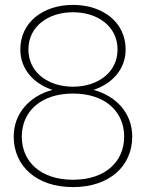

<svg xmlns="http://www.w3.org/2000/svg" viewBox="-20 -752 596 784"><path d="M278 12C428 12 520 -75 520 -194C520 -288 457 -359 362 -385C437 -410 493 -468 493 -550C493 -661 400 -732 278 -732C156 -732 63 -661 63 -550C63 -468 119 -410 194 -385C99 -359 36 -288 36 -194C36 -75 128 12 278 12ZM69 -194C69 -296 146 -370 278 -370C410 -370 487 -296 487 -194C487 -92 410 -18 278 -18C146 -18 69 -92 69 -194ZM96 -550C96 -644 177 -702 278 -702C379 -702 460 -644 460 -550C460 -456 379 -398 278 -398C177 -398 96 -456 96 -550Z"/></svg>

Font: Aspekta 100
Style: Regular
Weight: 100
Designer: Ivo Dolenc
Version: Version 2.000